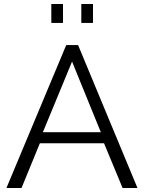

<svg xmlns="http://www.w3.org/2000/svg" viewBox="-20 -934 716 954"><path d="M309 -710H368L663 0H589L497 -222H178L87 0H12ZM481 -277 338 -628 193 -277ZM235 -820V-914H293V-820ZM384 -820V-914H442V-820Z"/></svg>

Font: PTCRaleway
Style: Regular
Weight: 400
Designer: Matt McInerney, Pablo Impallari, Rodrigo Fuenzalida
Foundry: Matt McInerney, Pablo Impallari, Rodrigo Fuenzalida
Version: Version 3.000g; ttfautohint (v1.5) -l 8 -r 28 -G 28 -x 14 -D